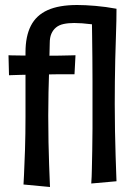

<svg xmlns="http://www.w3.org/2000/svg" viewBox="-20 -735 546 768"><path d="M16 -434 14 -514Q14 -514 27 -513.5Q40 -513 61.5 -513Q83 -513 107.5 -512.5Q132 -512 156 -512Q189 -512 217.5 -512.5Q246 -513 264 -513.5Q282 -514 282 -514L278 -438Q278 -438 260.5 -438Q243 -438 215 -438Q187 -438 154 -437Q130 -437 105.5 -436.5Q81 -436 61 -435.5Q41 -435 28.5 -434.5Q16 -434 16 -434ZM433 -625Q386 -633 346 -638Q306 -643 277 -643Q253 -643 234.5 -639Q216 -635 204 -625Q192 -615 185.5 -600Q179 -585 179 -563Q178 -503 176.5 -456Q175 -409 174 -365.5Q173 -322 173 -272Q173 -218 174 -167Q175 -116 176.5 -75.5Q178 -35 179 -11Q180 13 180 13L74 3Q74 3 76 -35Q78 -73 80 -135.5Q82 -198 82 -270Q82 -316 82 -346.5Q82 -377 82 -401.5Q82 -426 82 -454.5Q82 -483 82 -526Q82 -590 103.5 -632Q125 -674 170.5 -694.5Q216 -715 289 -715Q320 -715 361.5 -711.5Q403 -708 446 -700ZM345 -1Q347 -27 347.5 -60.5Q348 -94 349 -134Q350 -174 350 -221Q350 -268 350 -321Q350 -363 350 -410.5Q350 -458 349.5 -504.5Q349 -551 348.5 -591Q348 -631 347.5 -660Q347 -689 347 -700L446 -699Q446 -682 445.5 -651.5Q445 -621 443.5 -581.5Q442 -542 441 -497.5Q440 -453 439.5 -408Q439 -363 439 -320Q439 -266 440 -211Q441 -156 442.5 -110.5Q444 -65 445 -37.5Q446 -10 446 -10Z"/></svg>

Font: Truculenta SemiBold
Style: Regular
Weight: 600
Version: Version 1.002